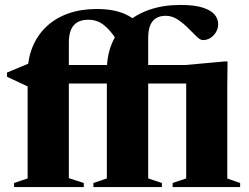

<svg xmlns="http://www.w3.org/2000/svg" viewBox="-20 -758 1010 778"><path d="M759.5 -419.5H116L98 -405L8.5 -447V-464L105.5 -504.5L175.5 -494.5H730.5L890 -509H902L901 -409.5V-34.5L953 -16.5V0H679.5V-16.5L734.5 -35V-442.5ZM319.5 0H37V-16.5L92 -35V-459Q92 -519.5 112 -568Q132 -616.5 169 -651Q206 -685.5 257.2 -703.5Q308.5 -721.5 370.5 -721.5Q410 -721.5 439.8 -715.5Q469.5 -709.5 492 -698.5Q514.5 -687.5 532.5 -672.5L451 -598.5Q428.5 -634 401.5 -656Q374.5 -678 337 -678Q311.5 -678 294 -668Q276.5 -658 267.8 -637.8Q259 -617.5 259 -586.5V-36L319.5 -16.5ZM580.5 -35 636 -16.5V0H358.5V-16.5L413 -35V-472Q413 -534.5 434.2 -583.8Q455.5 -633 494.8 -667.2Q534 -701.5 589 -719.8Q644 -738 711.5 -738Q767 -738 800.5 -727.5Q834 -717 849 -699.5Q864 -682 864 -660Q864 -642.5 855.2 -627.8Q846.5 -613 832.5 -604.2Q818.5 -595.5 802 -595.5Q791.5 -595.5 776.5 -610.2Q761.5 -625 742 -644.5Q722.5 -664 699.8 -679Q677 -694 651.5 -694Q628 -694 612.2 -684.2Q596.5 -674.5 588.5 -654.8Q580.5 -635 580.5 -603.5Z"/></svg>

Font: Newsreader 60pt
Style: Bold
Weight: 700
Designer: Hugues Gentile
Foundry: Production Type
Version: Version 1.003